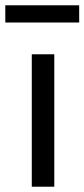

<svg xmlns="http://www.w3.org/2000/svg" viewBox="-48 -705 319 725"><path d="M72 0V-500H157V0ZM-28 -620V-685H251V-620Z"/></svg>

Font: Cairo Medium
Style: Regular
Weight: 500
Designer: Mohamed Gaber, Accademia di Belle Arti di Urbino
Foundry: Kief Type Foundry, Accademia di Belle Arti di Urbino
Version: Version 3.117